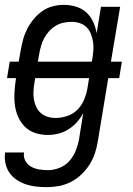

<svg xmlns="http://www.w3.org/2000/svg" viewBox="-29 -548 549 791"><path d="M164 223Q141 223 119 220.5Q97 218 76.5 211Q56 204 38.5 192Q21 180 9.5 163Q-2 146 -6.5 124.5Q-11 103 -8 80H70Q67 99 75.5 114.5Q84 130 99 138.5Q114 147 132 150Q150 153 169 153Q193 153 217.5 143Q242 133 258.5 113.5Q275 94 284 70.5Q293 47 297 23L314 -83Q304 -63 288.5 -45.5Q273 -28 253.5 -15.5Q234 -3 211.5 2.5Q189 8 168 8Q141 8 116.5 0Q92 -8 74.5 -25Q57 -42 46.5 -65Q36 -88 32.5 -113.5Q29 -139 30.5 -166Q32 -193 36 -219L37 -226H0L11 -294H48L56 -339Q60 -362 66 -384.5Q72 -407 83 -428.5Q94 -450 109.5 -469Q125 -488 145 -502Q165 -516 188 -522Q211 -528 234 -528Q260 -528 284.5 -520.5Q309 -513 326.5 -497Q344 -481 354.5 -458.5Q365 -436 369 -411L387 -520H466L428 -294H473L462 -226H417L374 34Q370 59 362 83.5Q354 108 339.5 130.5Q325 153 305.5 171.5Q286 190 262 202Q238 214 213 218.5Q188 223 164 223ZM349 -294 351 -303Q354 -321 355.5 -339Q357 -357 354.5 -374Q352 -391 346 -407Q340 -423 328.5 -435Q317 -447 300.5 -452.5Q284 -458 266 -458Q250 -458 233 -454.5Q216 -451 201 -442Q186 -433 174 -420Q162 -407 153.5 -391.5Q145 -376 140.5 -360Q136 -344 133 -328L127 -294ZM200 -62Q223 -62 247.5 -70Q272 -78 289.5 -95.5Q307 -113 317 -136.5Q327 -160 331 -183L338 -226H116L113 -208Q110 -191 109 -173.5Q108 -156 110.5 -139.5Q113 -123 120 -108Q127 -93 139 -82.5Q151 -72 167 -67Q183 -62 200 -62Z"/></svg>

Font: Iosevka Term Curly
Style: Italic
Weight: 400
Italic angle: -9°
Designer: Belleve Invis
Foundry: Belleve Invis
Version: Version 32.3.0